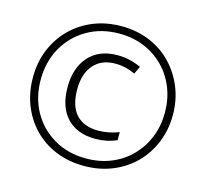

<svg xmlns="http://www.w3.org/2000/svg" viewBox="-105 -843 1041 971"><g transform="rotate(15 415.5 -357.0)"><path d="M414 9Q332 9 264.5 -19Q197 -47 149 -97Q101 -147 75 -213.5Q49 -280 49 -357Q49 -438 77 -505Q105 -572 155 -621Q205 -670 271.5 -696.5Q338 -723 416 -723Q497 -723 564 -695Q631 -667 679.5 -616.5Q728 -566 755 -499.5Q782 -433 782 -356Q782 -278 754.5 -211Q727 -144 678 -95Q629 -46 561.5 -18.5Q494 9 414 9ZM414 -30Q486 -30 546 -55Q606 -80 649.5 -125Q693 -170 716.5 -229Q740 -288 740 -357Q740 -426 716.5 -485.5Q693 -545 649.5 -589.5Q606 -634 546.5 -659Q487 -684 415 -684Q320 -684 246.5 -641Q173 -598 131.5 -524Q90 -450 90 -357Q90 -263 131 -189.5Q172 -116 245.5 -73Q319 -30 414 -30ZM433 -138Q338 -138 284.5 -194.5Q231 -251 231 -356Q231 -456 284.5 -516Q338 -576 434 -576Q469 -576 500 -568.5Q531 -561 558 -548L539 -508Q489 -532 435 -532Q362 -532 321.5 -485.5Q281 -439 281 -357Q281 -269 321.5 -225.5Q362 -182 437 -182Q490 -182 545 -203V-161Q493 -138 433 -138Z"/></g></svg>

Font: Noto Sans Myanmar UI Condensed Light
Style: Regular
Weight: 300
Width: 3
Designer: Monotype Design Team
Foundry: Monotype Imaging Inc.
Version: Version 2.103; ttfautohint (v1.8.4.7-5d5b)